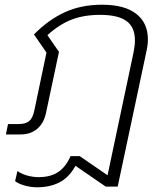

<svg xmlns="http://www.w3.org/2000/svg" viewBox="-20 -570 691 814"><path d="M44 198 54 155Q70 167 94.5 174Q119 181 144 181Q194 181 226.5 159.5Q259 138 279 92H318L436 173L546 -347Q552 -376 552 -399Q552 -455 516 -481Q480 -507 404 -507Q336 -507 284 -487Q232 -467 181 -421L230 -350L175 -91Q166 -48 138 -24Q110 0 67 0H5L14 -44H57Q88 -44 103 -56Q118 -68 125 -99L177 -347L124 -424Q185 -486 254.5 -518Q324 -550 413 -550Q508 -550 557.5 -511.5Q607 -473 607 -403Q607 -380 601 -353L479 221H428L300 133Q273 182 232.5 203Q192 224 137 224Q110 224 84 216.5Q58 209 44 198Z"/></svg>

Font: Prompt ExtraLight
Style: Italic
Weight: 275
Italic angle: -12°
Designer: Katatrad Team
Foundry: CadsonDemak
Version: Version 1.000